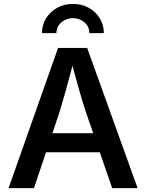

<svg xmlns="http://www.w3.org/2000/svg" viewBox="-20 -976 758 996"><path d="M24.4 0 281.2 -727.5H432.1L693.8 0H562L426.8 -391.1Q408.7 -445.3 388.7 -515.6Q368.7 -585.9 343.3 -680.2H368.2Q343.3 -585.4 323.5 -514.4Q303.7 -443.4 287.6 -391.1L156.2 0ZM168.9 -186V-285.2H549.3V-186ZM358.4 -955.6Q404.3 -955.6 440.4 -935.5Q476.6 -915.5 497.6 -881.1Q518.6 -846.7 518.6 -804.2H443.4Q443.4 -838.4 418 -860.1Q392.6 -881.8 358.4 -881.8Q323.7 -881.8 298.3 -860.1Q272.9 -838.4 272.9 -804.2H197.8Q197.8 -846.7 219 -881.1Q240.2 -915.5 276.4 -935.5Q312.5 -955.6 358.4 -955.6Z"/></svg>

Font: Inter Cardless
Style: Medium
Weight: 500
Designer: Rasmus Andersson
Foundry: rsms
Version: Version 4.001;git-9221beed3